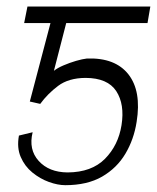

<svg xmlns="http://www.w3.org/2000/svg" viewBox="-20 -548 472 577"><path d="M100.9 -235.8 69.6 -242.9 131.7 -478.7H52.6L62.5 -528.4H431.8L423.3 -478.7H179L142 -335.2Q152.7 -343.8 171 -351.6Q189.3 -359.4 208.6 -365.1Q228 -370.7 241.5 -372.2Q326.3 -375 365.9 -324.6Q405.5 -274.1 390.6 -181.8Q382.5 -129.3 356.9 -86.1Q331.3 -43 286.8 -17.2Q242.2 8.5 176.1 8.5Q153.8 8.5 127.1 -1.1Q100.5 -10.7 77.4 -29.5Q54.3 -48.3 42.3 -76.2Q30.2 -104 36.9 -140.6L78.1 -150.6Q65.3 -98.7 96.2 -64.5Q127.1 -30.2 183.2 -29.8Q255.3 -30.2 295.5 -70.8Q335.6 -111.5 345.2 -171.9Q355.1 -234.7 329.4 -274.1Q303.6 -313.6 237.2 -313.9Q186.1 -313.6 154.5 -289.8Q122.9 -266 100.9 -235.8Z"/></svg>

Font: Inter UI Thin
Style: Italic
Weight: 100
Italic angle: -9.39999°
Designer: Rasmus Andersson
Foundry: rsms
Version: 3.2;8d6f07862